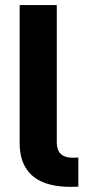

<svg xmlns="http://www.w3.org/2000/svg" viewBox="-20 -727 353 747"><path d="M265.7 -113.3Q274.6 -113.3 284.8 -114.1V-0.8Q270.3 0 255.4 0Q191.5 0 147.5 -18Q103.5 -35.9 80 -74.2Q56.4 -112.4 56.4 -172.2V-707.2H200.9V-174.6Q200.9 -153.9 207.3 -140.5Q213.7 -127.2 227.9 -120.2Q242.1 -113.3 265.7 -113.3Z"/></svg>

Font: Pretendard Variable
Style: Regular
Weight: 400
Designer: Base glyphs from Inter by Rasmus Andersson; Hangul glyphs from Noto Sans CJK(Source Han Sans) by Jang Soo-young and Kang
Foundry: Kil Hyung-jin
Version: Version 1.100;FEAKit 1.0